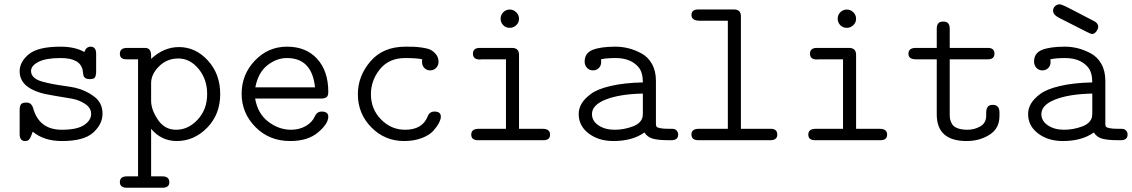

<svg xmlns="http://www.w3.org/2000/svg" viewBox="-20 -655 5289 897"><path d="M71.8 -28.8V-139.2Q71.8 -158.2 77.4 -167Q83 -175.8 104 -175.8Q127 -175.8 134.8 -149.9Q162.6 -48.8 269 -48.8Q339.8 -48.8 372.8 -70.8Q405.8 -92.8 405.8 -123Q405.8 -150.9 377.9 -169.4Q350.1 -188 315.4 -194.1Q280.8 -200.2 232.9 -208Q185.1 -215.8 164.1 -223.1Q72.3 -252 71.8 -321.8Q71.8 -366.7 115 -401.9Q158.2 -437 262.2 -437Q330.1 -437 374 -412.1Q377.9 -420.9 380.4 -425Q382.8 -429.2 388.9 -433.1Q395 -437 402.8 -437Q428.7 -437 429.2 -404.8V-323.2Q429.2 -313.5 428.7 -309.8Q428.2 -306.2 426 -298.6Q423.8 -291 417 -288.1Q410.2 -285.2 398.9 -285.2Q386.7 -285.2 379.4 -290Q372.1 -294.9 370.6 -299.6Q369.1 -304.2 367.7 -315.2Q366.2 -326.2 366.2 -327.1Q355 -383.8 263.7 -383.8Q262.7 -383.8 262.2 -383.8Q194.3 -383.8 159.7 -366Q125 -348.1 125 -323.2Q125 -306.2 138.4 -293.5Q151.9 -280.8 177 -273.9Q202.1 -267.1 226.1 -262.5Q250 -257.8 282 -253.4Q314 -249 331.1 -245.1Q379.9 -233.9 419.4 -204.3Q459 -174.8 459 -124Q459 -75.2 415.5 -35.6Q372.1 3.9 270 3.9H269Q185.1 3.9 132.8 -40Q121.6 -5.9 112.8 0Q106.9 3.9 98.1 3.9Q97.7 3.9 97.2 3.9Q71.8 3.9 71.8 -28.8Z M540 195.8Q540 168.9 572.8 168.9H625V-377.9H570.8Q540 -377.9 540 -403.8Q540 -430.7 572.8 -431.2H657.7Q685.5 -431.2 686 -396V-379.9Q745.1 -435.1 815.9 -435.1Q894 -435.1 951.4 -372.1Q1008.8 -309.1 1008.8 -215.8Q1008.8 -120.6 947.8 -58.3Q886.7 3.9 805.7 3.9Q733.9 3.9 686 -53.2V168.9H740.7Q771 169.9 771 196.3Q771 222.2 738.8 222.2H572.8Q540 221.7 540 195.8ZM686 -184.1Q686 -143.1 717.5 -95.9Q749 -48.8 802.7 -48.8Q859.9 -48.8 903.8 -96.4Q947.8 -144 947.8 -215.8Q947.8 -284.7 907.7 -333.3Q867.7 -381.8 813 -381.8Q759.8 -381.8 722.9 -345Q686 -308.1 686 -267.1Z M1320.8 -437Q1409.7 -437 1461.7 -380.1Q1513.7 -323.2 1513.7 -226.1Q1513.7 -206.1 1504.6 -200.4Q1495.6 -194.8 1482.9 -194.8H1171.9Q1184.1 -124 1233.4 -86.4Q1282.7 -48.8 1339.8 -48.8Q1377.9 -48.8 1408 -65.9Q1438 -83 1450.7 -110.8Q1460.4 -133.8 1482.9 -133.8Q1513.7 -133.8 1513.7 -109.9Q1513.7 -76.7 1465.8 -36.4Q1418 3.9 1335.9 3.9Q1237.8 3.9 1173.3 -61.5Q1108.9 -127 1108.9 -217Q1108.9 -307.1 1170.9 -372.1Q1232.9 -437 1320.8 -437ZM1172.9 -247.1H1451.7Q1437.5 -383.8 1320.8 -383.8Q1320.3 -383.8 1319.8 -383.8Q1272 -383.8 1229 -349.9Q1186 -315.9 1172.9 -247.1Z M1651.9 -214.8Q1651.9 -299.8 1710.7 -368.4Q1769.5 -437 1874.5 -437Q1898.4 -437 1913.1 -436.5Q1927.7 -436 1952.6 -432.6Q1977.5 -429.2 1991.7 -422.1Q2005.9 -415 2017.3 -400.6Q2028.8 -386.2 2028.8 -366.2Q2028.8 -349.1 2017.3 -337.6Q2005.9 -326.2 1989.7 -326.2Q1973.6 -326.2 1962.6 -337.2Q1951.7 -348.1 1951.7 -366.2Q1951.7 -374 1952.6 -377.9Q1929.7 -383.8 1872.6 -383.8Q1797.4 -383.8 1755.1 -331.8Q1712.9 -279.8 1712.9 -214.8Q1712.9 -145 1760.3 -96.9Q1807.6 -48.8 1872.6 -48.8Q1952.6 -48.8 1977.5 -109.9Q1986.3 -133.8 2009.8 -133.8Q2039.6 -133.8 2039.6 -109.9Q2039.6 -98.6 2031.2 -81.8Q2022.9 -64.9 2004.9 -44.4Q1986.8 -23.9 1950.7 -10Q1914.6 3.9 1867.7 3.9Q1777.8 3.9 1714.8 -60.1Q1651.9 -124 1651.9 -214.8Z M2181.6 -25.9Q2181.6 -52.7 2214.8 -53.2H2343.8V-377.9H2230.5Q2229.5 -377.9 2226.6 -377.4Q2223.6 -377 2221.7 -377Q2189.5 -377 2189.5 -404.1Q2189.5 -431.2 2221.7 -431.2H2371.6Q2404.8 -431.2 2404.8 -398.9V-53.2H2515.6Q2549.8 -53.2 2549.8 -25.9Q2549.8 0 2518.6 0H2213.4Q2181.6 0 2181.6 -25.9ZM2318.8 -567.4Q2318.8 -585.4 2331.3 -597.9Q2343.8 -610.4 2361.8 -610.4Q2378.9 -610.4 2391.8 -597.7Q2404.8 -585 2404.8 -567.1Q2404.8 -549.3 2391.6 -537.1Q2378.4 -524.9 2361.8 -524.9Q2342.8 -524.9 2330.8 -537.6Q2318.8 -550.3 2318.8 -567.4Z M2683.6 -122.1Q2683.6 -147 2696.5 -169.9Q2709.5 -192.9 2740 -215.8Q2770.5 -238.8 2833 -253.4Q2895.5 -268.1 2983.4 -270Q2983.4 -316.9 2963.4 -340.8Q2927.2 -383.8 2856.4 -383.8Q2811.5 -383.8 2787.6 -377.9Q2788.6 -374 2788.6 -365.2Q2788.6 -348.1 2777.6 -337.2Q2766.6 -326.2 2750.5 -326.2Q2733.4 -326.2 2722.4 -338.1Q2711.4 -350.1 2711.4 -367.2Q2711.4 -407.2 2749 -422.1Q2786.6 -437 2855.5 -437Q2886.2 -437 2916.3 -429.4Q2946.3 -421.9 2976.8 -405.5Q3007.3 -389.2 3025.9 -356.2Q3044.4 -323.2 3044.4 -277.8V-76.2Q3044.4 -67.4 3047.4 -63.2Q3050.3 -59.1 3064 -56.2Q3077.6 -53.2 3107.4 -53.2H3120.6Q3134.8 -53.2 3141.6 -44.7Q3148.4 -36.1 3148.4 -26.9Q3148.4 0 3116.7 0H3103.5Q3055.7 0 3030 -7.1Q3004.4 -14.2 2990.7 -36.1Q2934.6 3.9 2845.7 3.9Q2776.9 3.9 2730.2 -31.5Q2683.6 -66.9 2683.6 -122.1ZM2745.6 -122.1Q2745.6 -89.8 2776.1 -69.3Q2806.6 -48.8 2851.6 -48.8Q2894.5 -48.8 2935.5 -64Q2976.6 -79.1 2982.4 -110.8Q2983.4 -115.7 2983.4 -126V-217.8Q2876.5 -215.8 2811 -190.4Q2745.6 -165 2745.6 -122.1Z M3210.4 -26.9Q3210.4 -52.7 3243.7 -53.2H3380.4V-558.1H3250.5Q3210.4 -558.1 3210.4 -585Q3210.4 -610.8 3242.2 -610.8H3409.2Q3441.4 -610.8 3441.4 -579.1V-53.2H3581.5Q3611.3 -53.2 3611.3 -25.9Q3611.3 0 3578.6 0H3242.2Q3210.4 0 3210.4 -26.9Z M3756.3 -25.9Q3756.3 -52.7 3789.6 -53.2H3918.5V-377.9H3805.2Q3804.2 -377.9 3801.3 -377.4Q3798.3 -377 3796.4 -377Q3764.2 -377 3764.2 -404.1Q3764.2 -431.2 3796.4 -431.2H3946.3Q3979.5 -431.2 3979.5 -398.9V-53.2H4090.3Q4124.5 -53.2 4124.5 -25.9Q4124.5 0 4093.3 0H3788.1Q3756.3 0 3756.3 -25.9ZM3893.6 -567.4Q3893.6 -585.4 3906 -597.9Q3918.5 -610.4 3936.5 -610.4Q3953.6 -610.4 3966.6 -597.7Q3979.5 -585 3979.5 -567.1Q3979.5 -549.3 3966.3 -537.1Q3953.1 -524.9 3936.5 -524.9Q3917.5 -524.9 3905.5 -537.6Q3893.6 -550.3 3893.6 -567.4Z M4224.1 -403.8Q4224.1 -430.7 4257.3 -431.2H4356.4V-521Q4356.4 -554.2 4385.3 -554.2Q4385.3 -554.2 4388.2 -554.2Q4417 -554.2 4417 -521V-431.2H4595.2Q4626 -431.2 4626 -404.8Q4626 -377.9 4595.2 -377.9H4417V-118.2Q4417 -106 4419.2 -96.4Q4421.4 -86.9 4428.2 -75Q4435.1 -63 4453.6 -55.9Q4472.2 -48.8 4500 -48.8Q4532.2 -48.8 4559.8 -64.5Q4587.4 -80.1 4587.4 -115.2V-127.9Q4587.4 -165 4616.2 -165H4618.2Q4648.9 -165 4649.4 -130.9V-112.8Q4649.4 -54.7 4602.8 -25.4Q4556.2 3.9 4496.1 3.9Q4356 3.9 4356.4 -121.1V-377.9H4259.3Q4224.1 -377.9 4224.1 -403.8Z M4783.2 -122.1Q4783.2 -147 4796.1 -169.9Q4809.1 -192.9 4839.6 -215.8Q4870.1 -238.8 4932.6 -253.4Q4995.1 -268.1 5083 -270Q5083 -316.9 5063 -340.8Q5026.9 -383.8 4956.1 -383.8Q4911.1 -383.8 4887.2 -377.9Q4888.2 -374 4888.2 -365.2Q4888.2 -348.1 4877.2 -337.2Q4866.2 -326.2 4850.1 -326.2Q4833 -326.2 4822 -338.1Q4811 -350.1 4811 -367.2Q4811 -407.2 4848.6 -422.1Q4886.2 -437 4955.1 -437Q4985.8 -437 5015.9 -429.4Q5045.9 -421.9 5076.4 -405.5Q5106.9 -389.2 5125.5 -356.2Q5144 -323.2 5144 -277.8V-76.2Q5144 -67.4 5147 -63.2Q5149.9 -59.1 5163.6 -56.2Q5177.2 -53.2 5207 -53.2H5220.2Q5234.4 -53.2 5241.2 -44.7Q5248 -36.1 5248 -26.9Q5248 0 5216.3 0H5203.1Q5155.3 0 5129.6 -7.1Q5104 -14.2 5090.3 -36.1Q5034.2 3.9 4945.3 3.9Q4876.5 3.9 4829.8 -31.5Q4783.2 -66.9 4783.2 -122.1ZM4845.2 -122.1Q4845.2 -89.8 4875.7 -69.3Q4906.2 -48.8 4951.2 -48.8Q4994.1 -48.8 5035.2 -64Q5076.2 -79.1 5082 -110.8Q5083 -115.7 5083 -126V-217.8Q4976.1 -215.8 4910.6 -190.4Q4845.2 -165 4845.2 -122.1ZM4899.9 -605Q4899.9 -617.2 4908.9 -626Q4918 -634.8 4930.2 -634.8Q4938 -634.8 4956.5 -626Q4975.1 -617.2 5085.9 -559.1Q5093.8 -555.2 5097.9 -552.5Q5102.1 -549.8 5106.4 -543.9Q5110.8 -538.1 5110.8 -529.8Q5109.9 -518.6 5101.3 -507.3Q5092.8 -496.1 5081.1 -496.1Q5074.2 -496.1 4994.1 -538.1Q4955.1 -558.1 4927.7 -571.8Q4899.9 -585.9 4899.9 -605Z"/></svg>

Font: CMU Typewriter Text
Style: Light
Weight: 200
Version: Version 0.7.0